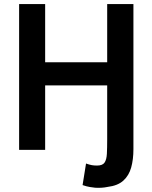

<svg xmlns="http://www.w3.org/2000/svg" viewBox="-20 -725 749 944"><path d="M636 -705H507V-419H202V-705H74V12H202V-305H507V-41Q507 2 505.5 31Q504 60 494 74.5Q484 89 457 89Q443 89 431.5 87Q420 85 403 79L386 185Q406 192 422 194.5Q438 197 448 198Q464 199 479.5 198Q495 197 509 194Q559 188 586.5 163Q614 138 625 98.5Q636 59 636 8Z"/></svg>

Font: Repo DemiBold
Style: Regular
Weight: 600
Designer: Stefan Peev
Foundry: Context Ltd
Version: Version 1.502